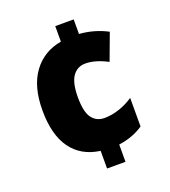

<svg xmlns="http://www.w3.org/2000/svg" viewBox="-134 -822 822 930"><g transform="rotate(-20 276.5 -357.0)"><path d="M353 -649Q431 -643 497 -608L446 -471Q416 -487 387.5 -495.5Q359 -504 332 -504Q291 -504 267 -470.5Q243 -437 243 -362Q243 -286 266.5 -255Q290 -224 331 -224Q368 -224 407 -237Q446 -250 480 -273V-126Q454 -108 422 -96Q390 -84 353 -79V10H258V-81Q162 -94 111 -164.5Q60 -235 60 -361Q60 -484 113 -556Q166 -628 258 -644V-724H353Z"/></g></svg>

Font: Noto Sans Lao SemiCondensed Black
Style: Regular
Weight: 900
Width: 4
Designer: Monotype Design Team
Foundry: Monotype Imaging Inc.
Version: Version 2.003; ttfautohint (v1.8.4.7-5d5b)